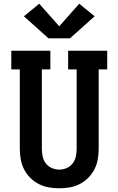

<svg xmlns="http://www.w3.org/2000/svg" viewBox="-20 -1009 640 1037"><path d="M300 8Q271 8 243 3Q215 -2 189.5 -15Q164 -28 143.5 -48.5Q123 -69 110 -94.5Q97 -120 92 -148.5Q87 -177 87 -205V-634H41V-735H252V-634H206V-205Q206 -184 210.5 -163.5Q215 -143 227.5 -126.5Q240 -110 259.5 -101.5Q279 -93 300 -93Q321 -93 340.5 -101.5Q360 -110 372.5 -126.5Q385 -143 389.5 -163.5Q394 -184 394 -205V-634H348V-735H559V-634H513V-205Q513 -177 508 -148.5Q503 -120 490 -94.5Q477 -69 456.5 -48.5Q436 -28 410.5 -15Q385 -2 357 3Q329 8 300 8ZM242 -802 109 -921 192 -989 300 -867 408 -989 491 -921 358 -802Z"/></svg>

Font: Iosevka Slab Extended
Style: Bold
Weight: 700
Width: 7
Monospace: yes
Designer: Belleve Invis
Foundry: Belleve Invis
Version: Version 11.1.0; ttfautohint (v1.8.3)